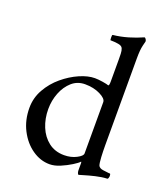

<svg xmlns="http://www.w3.org/2000/svg" viewBox="-128 -769 758 868"><g transform="rotate(20 251.0 -335.0)"><path d="M271 -428Q287 -428 309 -424.5Q331 -421 338 -418Q343 -418 343 -438V-545Q343 -556 342.5 -571.5Q342 -587 338 -596Q334 -607 316 -610Q298 -613 278 -613Q277 -613 276.5 -625.5Q276 -638 279 -639Q316 -643 351.5 -653.5Q387 -664 418 -678Q422 -678 425.5 -672.5Q429 -667 429 -662Q429 -662 423.5 -640Q418 -618 418 -577V-159Q418 -131 419.5 -102.5Q421 -74 425 -63Q430 -52 448.5 -49.5Q467 -47 477 -46Q481 -46 482 -46Q484 -45 484.5 -40.5Q485 -36 485 -34Q485 -33 483.5 -26.5Q482 -20 478 -20Q453 -19 423.5 -12Q394 -5 373 1.5Q352 8 351 8Q347 8 345 1Q343 -6 343 -11V-45Q343 -54 340 -51Q333 -43 310.5 -29Q288 -15 261 -3.5Q234 8 210 8Q166 8 126.5 -19.5Q87 -47 62.5 -94.5Q38 -142 38 -201Q38 -249 61.5 -290.5Q85 -332 121.5 -362.5Q158 -393 198 -410.5Q238 -428 271 -428ZM239 -387Q202 -387 175.5 -363.5Q149 -340 134.5 -303Q120 -266 120 -225Q120 -179 136 -140Q152 -101 183 -77Q214 -53 258 -53Q291 -53 317 -66.5Q343 -80 343 -92V-339Q343 -356 311.5 -371.5Q280 -387 239 -387Z"/></g></svg>

Font: Amiri Quran
Style: Regular
Weight: 400
Designer: Khaled Hosny
Version: Version 0.117